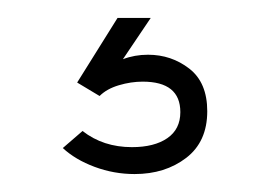

<svg xmlns="http://www.w3.org/2000/svg" viewBox="-20 -20 301 214"><path d="M130 174Q107 174 85.5 166Q64 158 50 145L72 126Q95 144 127 144Q152 144 166.5 134Q181 124 181 105Q181 71 139 71Q126 71 112.5 75Q99 79 91 87L66 72L111 0H148L117 46Q130 41 145 41Q171 41 191 56.5Q211 72 211 104Q211 138 187.5 156Q164 174 130 174Z"/></svg>

Font: Zen Tokyo Zoo
Style: Regular
Weight: 400
Designer: Yoshimichi Ohira
Foundry: A-1 Corp ZenFonts
Version: Version 1.002; ttfautohint (v1.8.3)